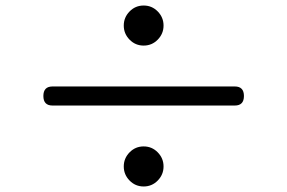

<svg xmlns="http://www.w3.org/2000/svg" viewBox="-20 -723 1040 695"><path d="M449 -681.5Q470 -703 500 -703Q530 -703 551 -681.5Q572 -660 572 -630.5Q572 -601 551 -579.5Q530 -558 500 -558Q470 -558 449 -579.5Q428 -601 428 -630.5Q428 -660 449 -681.5ZM830 -410Q863 -410 863 -375.5Q863 -341 830 -341H170Q137 -341 137 -375.5Q137 -410 170 -410ZM449 -171.5Q470 -193 500 -193Q530 -193 551 -171.5Q572 -150 572 -120.5Q572 -91 551 -69.5Q530 -48 500 -48Q470 -48 449 -69.5Q428 -91 428 -120.5Q428 -150 449 -171.5Z"/></svg>

Font: Raw Maruko Gothic CJK TC
Style: Regular
Weight: 400
Version: Version 1.001